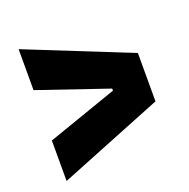

<svg xmlns="http://www.w3.org/2000/svg" viewBox="-99 -689 699 709"><g transform="rotate(-20 250.5 -334.0)"><path d="M46 -75V-234L321 -330V-338L46 -432V-593L455 -429V-239Z"/></g></svg>

Font: Bricolage Grotesque 36pt ExtraBold
Style: Regular
Weight: 800
Designer: Mathieu Triay
Foundry: Atelier Triay
Version: Version 1.000;gftools[0.9.30]